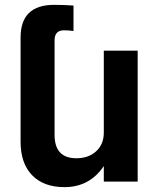

<svg xmlns="http://www.w3.org/2000/svg" viewBox="-20 -749 653 792"><path d="M294.9 -96.2Q345.2 -96.2 376.7 -125Q408.2 -153.8 408.2 -202.1V-540H547.9V0H408.2V-64Q349.6 22.9 246.1 22.9Q159.7 22.9 112.3 -26.4Q64.9 -75.7 64.9 -164.1V-594.2Q64.9 -729 203.1 -729Q244.6 -729 283.2 -726.1V-621.1Q264.6 -624 243.2 -624Q205.1 -624 205.1 -582V-192.9Q205.1 -96.2 294.9 -96.2Z"/></svg>

Font: Miedinger*
Style: Bold
Weight: 700
Version: Version 001.000